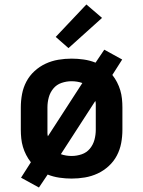

<svg xmlns="http://www.w3.org/2000/svg" viewBox="-20 -790 640 858"><path d="M154 48 74 4 118 -65Q106 -80 97 -97.5Q88 -115 82.5 -133.5Q77 -152 75 -171.5Q73 -191 73 -210V-310Q73 -340 78.5 -369.5Q84 -399 98 -425.5Q112 -452 134.5 -472.5Q157 -493 184 -505.5Q211 -518 240.5 -523Q270 -528 300 -528Q327 -528 354.5 -524Q382 -520 407 -510L446 -568L526 -524L482 -455Q494 -440 503 -422.5Q512 -405 517.5 -386.5Q523 -368 525 -348.5Q527 -329 527 -310V-210Q527 -180 521.5 -150.5Q516 -121 502 -94.5Q488 -68 465.5 -47.5Q443 -27 416 -14.5Q389 -2 359.5 3Q330 8 300 8Q273 8 245.5 4Q218 0 193 -10ZM194 -181 348 -419Q337 -423 324.5 -425Q312 -427 300 -427Q277 -427 255 -419.5Q233 -412 218.5 -394.5Q204 -377 198 -355Q192 -333 192 -310V-210Q192 -203 192 -195.5Q192 -188 194 -181ZM300 -93Q323 -93 345 -100.5Q367 -108 381.5 -125.5Q396 -143 402 -165Q408 -187 408 -210V-310Q408 -317 408 -324.5Q408 -332 406 -339L252 -101Q263 -97 275.5 -95Q288 -93 300 -93ZM286 -575 229 -625 366 -770 436 -710Z"/></svg>

Font: Iosevka Book
Style: Bold
Weight: 700
Designer: Belleve Invis
Foundry: Belleve Invis
Version: Version 28.0.7; ttfautohint (v1.8.3)